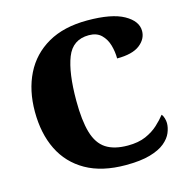

<svg xmlns="http://www.w3.org/2000/svg" viewBox="-107 -828 923 941"><g transform="rotate(-15 354.0 -357.0)"><path d="M418 10Q297 10 216 -36Q135 -82 94.5 -164.5Q54 -247 54 -358Q54 -466 95 -548.5Q136 -631 217 -677.5Q298 -724 417 -724Q541 -724 602.5 -689.5Q664 -655 664 -605Q664 -564 626.5 -535Q589 -506 511 -506Q511 -540 501.5 -573.5Q492 -607 469 -629.5Q446 -652 406 -652Q324 -652 294 -575.5Q264 -499 264 -358Q264 -257 282 -195.5Q300 -134 341.5 -107Q383 -80 452 -80Q506 -80 543.5 -96.5Q581 -113 607 -137Q633 -161 650 -183Q657 -176 661 -162Q665 -148 665 -137Q665 -114 654.5 -88.5Q644 -63 617 -40.5Q590 -18 541.5 -4Q493 10 418 10Z"/></g></svg>

Font: Noto Serif Ethiopic Black
Style: Regular
Weight: 900
Designer: Monotype Design Team
Foundry: Monotype Imaging Inc.
Version: Version 2.102; ttfautohint (v1.8.4.7-5d5b)